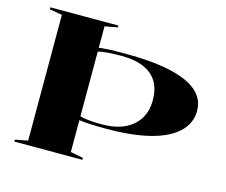

<svg xmlns="http://www.w3.org/2000/svg" viewBox="-100 -843 1149 978"><g transform="rotate(15 474.5 -354.0)"><path d="M50 0V-10L117 -23V-686L50 -698V-708H409V-698L342 -686V-23L409 -10V0ZM464 -563Q425 -563 392.5 -560.5Q360 -558 336 -551V-572Q360 -576 396.5 -577.5Q433 -579 480 -579Q622 -579 717.5 -558Q813 -537 861 -495.5Q909 -454 909 -392Q909 -326 859.5 -279Q810 -232 715.5 -208Q621 -184 483 -184Q437 -184 398.5 -186Q360 -188 335 -192V-213Q358 -206 388.5 -203Q419 -200 459 -200Q527 -200 576 -222.5Q625 -245 651 -286.5Q677 -328 677 -386Q677 -444 653 -483.5Q629 -523 581.5 -543Q534 -563 464 -563Z"/></g></svg>

Font: Kalnia SemiExpanded Medium
Style: Regular
Weight: 500
Width: 6
Designer: Frida Medrano
Foundry: Frida Medrano
Version: Version 1.105